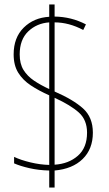

<svg xmlns="http://www.w3.org/2000/svg" viewBox="-20 -780 487 858"><path d="M200 -18Q153 -19 111.5 -28.5Q70 -38 43 -50V-79Q72 -65 115.5 -54.5Q159 -44 200 -43V-354Q153 -375 117.5 -398.5Q82 -422 61.5 -455Q41 -488 41 -537Q41 -612 86 -656.5Q131 -701 200 -705V-760H224V-706Q299 -705 364 -671L352 -646Q288 -680 224 -680V-371Q307 -335 351 -295.5Q395 -256 395 -187Q395 -114 349.5 -69.5Q304 -25 224 -18V58H200ZM200 -680Q144 -676 106 -639.5Q68 -603 68 -537Q68 -495 85 -467.5Q102 -440 131.5 -420Q161 -400 200 -382ZM224 -44Q287 -48 328 -84Q369 -120 369 -187Q369 -244 332.5 -277Q296 -310 224 -343Z"/></svg>

Font: Noto Sans Telugu Condensed Thin
Style: Regular
Weight: 100
Width: 3
Designer: Jelle Bosma - Monotype Design Team
Foundry: Monotype Imaging Inc.
Version: Version 2.005; ttfautohint (v1.8.4.7-5d5b)